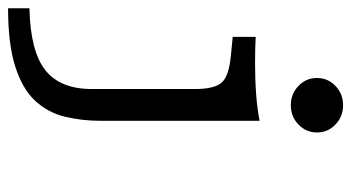

<svg xmlns="http://www.w3.org/2000/svg" viewBox="-242 -454 862 471"><g transform="rotate(90 188.5 -218.0)"><path d="M170.9 -206.7V-265.3Q170.9 -313.8 155 -331.4Q139.2 -349 90.4 -353.7L43 -358.4V-414.8Q54.8 -414 71.7 -413.6Q88.6 -413.2 109.7 -413.2Q148.9 -413.2 185.5 -416Q222.1 -418.8 248.9 -424.4V-414.8V-206.7ZM-27.2 192.7V140.3Q78.5 137.9 124.7 101.3Q170.9 64.6 170.9 -12.9V-206.7H248.9V-36.3Q248.9 12.5 238.6 54.1Q228.3 95.7 199.4 126.6Q170.5 157.6 115.7 175.1Q61 192.7 -27.2 192.7ZM210.6 -500.9Q182.9 -500.9 163.3 -519.6Q143.8 -538.3 143.8 -565Q143.8 -591.8 163.3 -610.5Q182.9 -629.1 210.6 -629.1Q238.4 -629.1 257.9 -610.5Q277.5 -591.8 277.5 -565Q277.5 -538.3 257.9 -519.6Q238.4 -500.9 210.6 -500.9Z"/></g></svg>

Font: Playfair 5pt SemiExpanded Light
Style: Regular
Weight: 300
Width: 6
Designer: Claus Eggers Sørensen
Foundry: Claus Eggers Sørensen
Version: Version 2.203